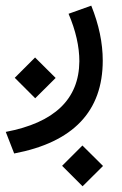

<svg xmlns="http://www.w3.org/2000/svg" viewBox="-25 -277 426 669"><path d="M191.4 300.8 262.2 230 334 301.3 262.7 372.1ZM26.4 -5.9 97.2 -76.7 168.9 -5.4 97.7 65.4ZM293 -257.3Q333 -158.2 333 -65.9Q333 199.2 24.4 257.8L-4.9 182.6Q250 134.3 251.5 -63.5Q251.5 -140.6 213.9 -229Z"/></svg>

Font: Vazir WOL
Style: WOL
Weight: 400
Foundry: Based on Dejavu fonts, by Saber Rastikerdar
Version: Version 26.0.0